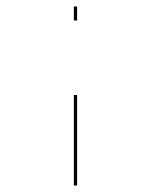

<svg xmlns="http://www.w3.org/2000/svg" viewBox="-20 -660 463 590"><path d="M207 -640H217V-597H207ZM217 -90H207V-368H217Z"/></svg>

Font: Bungee Hairline
Style: Regular
Weight: 400
Designer: David Jonathan Ross
Foundry: David Jonathan Ross
Version: Version 1.001;PS 1.0;hotconv 1.0.72;makeotf.lib2.5.5900